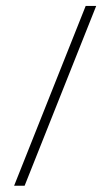

<svg xmlns="http://www.w3.org/2000/svg" viewBox="-20 -602 364 634"><path d="M26.6 11.3 262.9 -582.3H297.6L61.3 11.3Z"/></svg>

Font: Playfair 5pt SemiExpanded Light ExtraBold
Style: Regular
Weight: 800
Version: Version 2.001;gftools[0.9.30]